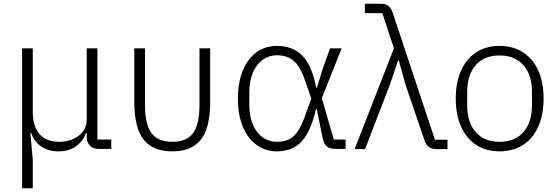

<svg xmlns="http://www.w3.org/2000/svg" viewBox="-20 -795 2977 1025"><path d="M98 210V-537H155V-200Q155 -119 191.5 -78.5Q228 -38 296 -38Q356 -38 399.5 -70Q443 -102 443 -159V-537H500V-50H574V0H507Q477 0 460 -17.5Q443 -35 443 -65V-85H439Q422 -39 384.5 -13Q347 13 292 13Q238 13 200.5 -12.5Q163 -38 146 -86H142L155 59V210Z M754 -237Q754 -130 789 -84Q824 -38 900 -38Q976 -38 1010.5 -84Q1045 -130 1045 -237V-537H1102V-251Q1102 -112 1052.5 -49.5Q1003 13 900 13Q796 13 746.5 -50Q697 -113 697 -251V-537H754Z M1772 0Q1740 0 1724 -14Q1708 -28 1701 -65L1671 -213H1667Q1639 -92 1590 -39.5Q1541 13 1458 13Q1397 13 1350 -21Q1303 -55 1276.5 -118.5Q1250 -182 1250 -268Q1250 -355 1276.5 -419Q1303 -483 1350 -516.5Q1397 -550 1458 -550Q1543 -550 1594 -498Q1645 -446 1668 -327H1672L1702 -425L1742 -537H1804L1698 -271L1762 -50H1825V0ZM1615 -195 1642 -268 1615 -347Q1587 -434 1551.5 -467Q1516 -500 1458 -500Q1417 -500 1383.5 -476.5Q1350 -453 1330.5 -408.5Q1311 -364 1311 -301V-236Q1311 -174 1330.5 -129Q1350 -84 1383.5 -61Q1417 -38 1458 -38Q1497 -38 1524.5 -52Q1552 -66 1573.5 -100Q1595 -134 1615 -195Z M2021 -725H1928V-775H2010Q2038 -775 2052.5 -764.5Q2067 -754 2075 -731L2302 -49H2369V1H2314Q2286 1 2270.5 -9.5Q2255 -20 2247 -43L2144 -346L2109 -472H2105L2063 -347L1929 1H1873L2083 -537Z M2413 -269Q2413 -356 2442 -419.5Q2471 -483 2523.5 -516.5Q2576 -550 2647 -550Q2718 -550 2771 -516.5Q2824 -483 2853 -419.5Q2882 -356 2882 -269Q2882 -182 2853 -118Q2824 -54 2771 -20.5Q2718 13 2647 13Q2576 13 2523.5 -20.5Q2471 -54 2442 -118Q2413 -182 2413 -269ZM2820 -235V-302Q2820 -396 2774 -447.5Q2728 -499 2647 -499Q2566 -499 2520 -447.5Q2474 -396 2474 -302V-235Q2474 -141 2520 -89.5Q2566 -38 2647 -38Q2728 -38 2774 -89.5Q2820 -141 2820 -235Z"/></svg>

Font: IBM Plex Sans JP Light
Style: Regular
Weight: 300
Designer: Mike Abbink; Paul van der Laan; Pieter van Rosmalen; Wujin Sim; Yejin Wi; Jinhee Kim; Boomi Park; Yona Kim; Kichan Ma
Foundry: Sandoll Inc.
Version: Version 1.002